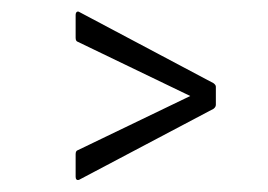

<svg xmlns="http://www.w3.org/2000/svg" viewBox="-20 -465 460 330"><path d="M116 -156Q113 -155 111.5 -156.5Q110 -158 110 -161V-200Q110 -206 114 -207L307 -300L114 -393Q110 -394 110 -400V-439Q110 -443 112 -444.5Q114 -446 117 -444L347 -322Q351 -319 351 -316V-285Q351 -281 347 -278Z"/></svg>

Font: Sofia Sans Extra Condensed Light
Style: Italic
Weight: 300
Italic angle: -9°
Version: Version 4.100